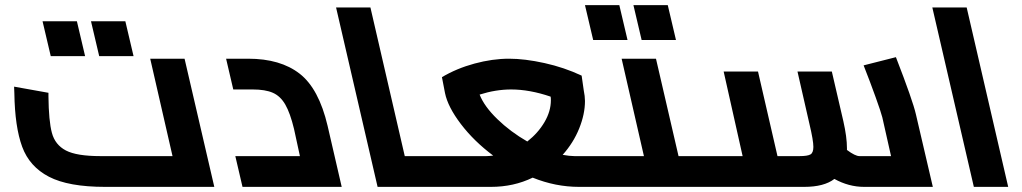

<svg xmlns="http://www.w3.org/2000/svg" viewBox="-20 -729 3985 749"><path d="M816 0H390Q247 0 171 -39.5Q95 -79 66.5 -156.5Q38 -234 36 -365Q36 -380 35 -391L169 -367V-353Q170 -257 182.5 -210.5Q195 -164 237 -142Q279 -120 372 -120H653L566 -500H700ZM146 -646H280L312 -510H178ZM335 -646H469L501 -510H367Z M1313 0H926L898 -120H1150L1127 -226Q1112 -288 1093 -321Q1074 -354 1044.5 -367Q1015 -380 966 -380H890L862 -500H948Q1074 -500 1149 -441.5Q1224 -383 1258 -238Z M1748 -21Q1748 0 1736 0H1453L1291 -700H1425L1559 -120H1708Q1720 -120 1729 -100Q1738 -80 1743 -55.5Q1748 -31 1748 -21Z M2414 -21Q2414 0 2402 0H2239Q2147 0 2058 -36Q1984 0 1895 0H1736Q1724 0 1715 -20Q1706 -40 1701 -64.5Q1696 -89 1696 -99Q1696 -120 1708 -120H1877Q1886 -120 1904 -122Q1829 -178 1778 -245Q1727 -312 1716 -366L1704 -428Q1761 -462 1831 -481Q1901 -500 1966 -500Q2027 -500 2104 -483Q2181 -466 2249 -434L2257 -378Q2262 -353 2262 -335Q2262 -284 2239.5 -228Q2217 -172 2175 -125Q2202 -120 2221 -120H2374Q2386 -120 2395 -100Q2404 -80 2409 -55.5Q2414 -31 2414 -21ZM2037 -177Q2079 -210 2104 -252.5Q2129 -295 2129 -338Q2129 -347 2128 -352Q2046 -380 1974 -380Q1914 -380 1851 -360Q1869 -314 1920 -264.5Q1971 -215 2037 -177Z M2786 -21Q2786 0 2774 0H2402Q2390 0 2381 -20Q2372 -40 2367 -64.5Q2362 -89 2362 -99Q2362 -120 2374 -120H2492L2405 -500H2539L2627 -120H2746Q2758 -120 2767 -100Q2776 -80 2781 -55.5Q2786 -31 2786 -21ZM2262 -709H2396L2428 -573H2294ZM2451 -709H2585L2617 -573H2483Z M3351 0Q3291 0 3235 -31Q3195 0 3117 0H2774Q2762 0 2753 -20Q2744 -40 2739 -64.5Q2734 -89 2734 -99Q2734 -120 2746 -120H2877L2803 -450H2937L3013 -120H3099Q3130 -120 3141.5 -126.5Q3153 -133 3153 -156Q3153 -181 3138 -244L3091 -450H3225L3270 -256Q3284 -194 3284 -151V-144Q3316 -120 3333 -120H3456L3422 -271Q3417 -291 3396 -349.5Q3375 -408 3349 -474L3475 -506Q3541 -336 3553 -283L3619 0Z M3617 -700H3751L3913 0H3779Z"/></svg>

Font: Cairo
Style: Bold Italic
Weight: 700
Italic angle: -13°
Designer: Mohamed Gaber, Accademia di Belle Arti di Urbino and others
Foundry: Kief Type Foundry, Accademia di Belle Arti di Urbino and others
Version: Version 3.011